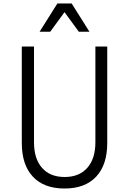

<svg xmlns="http://www.w3.org/2000/svg" viewBox="-20 -1067 740 1101"><path d="M105 -800H175V-251Q175 -157 221 -104.5Q267 -52 351 -52Q434 -52 480.5 -104.5Q527 -157 527 -251V-800H595V-247Q595 -122 531.5 -54Q468 14 350 14Q232 14 168.5 -54Q105 -122 105 -247ZM207 -885 309 -1047H391L493 -885H432L332 -1022H368L268 -885Z"/></svg>

Font: Martian Mono SemiExpanded ExtraLight
Style: Regular
Weight: 250
Monospace: yes
Version: Version 0.930